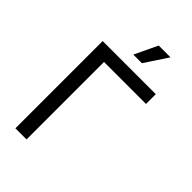

<svg xmlns="http://www.w3.org/2000/svg" viewBox="-277 -1037 1132 1132"><g transform="rotate(45 289.5 -471.0)"><path d="M530.8 -727.5V-646H180.7V0H87.9V-727.5ZM272 -798.8 340.3 -942.4H438.5L343.8 -798.8Z"/></g></svg>

Font: Inter
Style: Regular
Weight: 400
Designer: Rasmus Andersson
Foundry: rsms
Version: Version 4.001;git-9221beed3